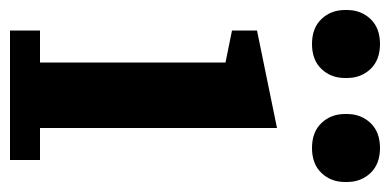

<svg xmlns="http://www.w3.org/2000/svg" viewBox="-218 -562 780 384"><g transform="rotate(90 172.0 -370.0)"><path d="M41 -60H105V-431L41 -444V-494L236 -534V-60H300V0H41ZM68 -604Q36 -604 18 -623Q0 -642 0 -670V-674Q0 -702 18 -721Q36 -740 68 -740Q100 -740 118 -721Q136 -702 136 -674V-670Q136 -642 118 -623Q100 -604 68 -604ZM276 -604Q244 -604 226 -623Q208 -642 208 -670V-674Q208 -702 226 -721Q244 -740 276 -740Q308 -740 326 -721Q344 -702 344 -674V-670Q344 -642 326 -623Q308 -604 276 -604Z"/></g></svg>

Font: IBM Plex Serif SmBld
Style: Regular
Weight: 600
Designer: Mike Abbink, Paul van der Laan, Pieter van Rosmalen
Foundry: Bold Monday
Version: Version 3.001